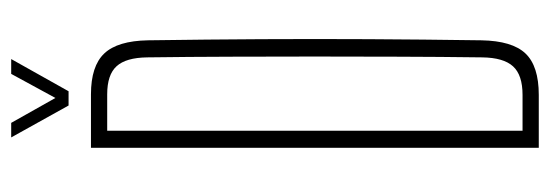

<svg xmlns="http://www.w3.org/2000/svg" viewBox="-340 -642 982 343"><g transform="rotate(-90 151.5 -471.0)"><path d="M58.5 0V-800H154Q204.5 -800 227 -776.2Q249.5 -752.5 250.5 -698Q252 -591.5 252.5 -495.5Q253 -399.5 252.5 -304Q252 -208.5 250.5 -102.5Q249.5 -47.5 227 -23.8Q204.5 0 153 0ZM89 -29H153Q188.5 -29 204 -46Q219.5 -63 220 -101Q221 -176 221.2 -250.8Q221.5 -325.5 221.5 -400Q221.5 -474.5 221.2 -549.5Q221 -624.5 220 -699.5Q219.5 -737.5 204.2 -754.2Q189 -771 154 -771H89ZM134 -840 77 -942.5H103L147.5 -863.5L190.5 -942.5H217L159.5 -840Z"/></g></svg>

Font: Big Shoulders Display ExtraLight
Style: Regular
Weight: 250
Designer: Patric King
Foundry: XO Type Co
Version: Version 2.002